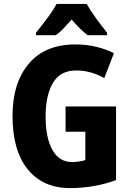

<svg xmlns="http://www.w3.org/2000/svg" viewBox="-20 -951 670 981"><path d="M315 -407V-278H416V-133Q403 -129 384.5 -126Q366 -123 349 -123Q282 -123 247.5 -185.5Q213 -248 213 -355Q213 -464 250.5 -527.5Q288 -591 369 -591Q444 -591 513 -552L562 -679Q524 -699 473.5 -711.5Q423 -724 366 -724Q210 -724 127 -625.5Q44 -527 44 -359Q44 -181 122 -85.5Q200 10 337 10Q463 10 573 -31V-407ZM423 -931H269Q253 -900 220 -856Q187 -812 164 -784V-771H265Q285 -785 304 -805Q323 -825 346 -851Q391 -799 428 -771H527V-784Q501 -816 471.5 -856.5Q442 -897 423 -931Z"/></svg>

Font: Noto Sans Display SemiCondensed Extra
Style: Regular
Weight: 800
Width: 4
Designer: Monotype Design Team
Foundry: Monotype Imaging Inc.
Version: Version 1.900